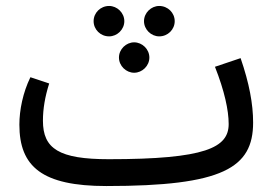

<svg xmlns="http://www.w3.org/2000/svg" viewBox="-20 -610 924 644"><path d="M337 14C728 14 829 -47 829 -199C829 -261 816 -331 787 -415L701 -386C733 -305 747 -240 747 -194C747 -115 670 -76 345 -76C178 -76 124 -111 124 -205C124 -245 131 -286 145 -330L82 -351C57 -300 45 -241 45 -192C45 -51 121 14 337 14ZM294 -539C294 -511 317 -488 346 -488C373 -488 397 -511 397 -539C397 -567 373 -590 346 -590C317 -590 294 -567 294 -539ZM514 -488C543 -488 566 -511 566 -539C566 -567 543 -590 514 -590C487 -590 463 -567 463 -539C463 -511 487 -488 514 -488ZM379 -417C379 -389 403 -366 430 -366C457 -366 481 -389 481 -417C481 -445 457 -468 430 -468C403 -468 379 -445 379 -417Z"/></svg>

Font: FiraGO Unicode
Style: Regular
Weight: 400
Designer: bBox Type
Foundry: bBox Type GmbH
Version: Version 1.001;PS 001.001;hotconv 1.0.88;makeotf.lib2.5.64775